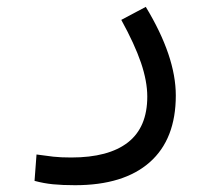

<svg xmlns="http://www.w3.org/2000/svg" viewBox="-20 -316 626 562"><path d="M199.7 226.1Q162.6 226.1 135.3 223.4Q107.9 220.7 81.1 213.4L86.9 136.2Q114.3 140.1 136 142.6Q157.7 145 188.5 145Q297.9 145 354.5 100.8Q411.1 56.6 411.1 -33.2Q411.1 -78.1 392.6 -132.6Q374 -187 335 -257.8L406.7 -295.9Q494.6 -150.9 494.6 -36.6Q494.6 91.3 418.5 158.7Q342.3 226.1 199.7 226.1Z"/></svg>

Font: Cascadia Code NF SemiLight
Style: Regular
Weight: 350
Monospace: yes
Designer: Aaron Bell
Foundry: Saja Typeworks
Version: Version 2404.023; ttfautohint (v1.8.4)